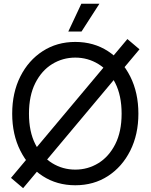

<svg xmlns="http://www.w3.org/2000/svg" viewBox="-20 -959 789 1006"><path d="M374.5 11.7Q278.3 11.7 203.6 -36.6Q128.9 -85 86.4 -169.7Q43.9 -254.4 43.9 -363.3Q43.9 -473.1 86.4 -557.9Q128.9 -642.6 203.6 -690.9Q278.3 -739.3 374.5 -739.3Q471.2 -739.3 545.7 -690.9Q620.1 -642.6 662.6 -557.9Q705.1 -473.1 705.1 -363.3Q705.1 -254.4 662.6 -169.7Q620.1 -85 545.7 -36.6Q471.2 11.7 374.5 11.7ZM374.5 -70.3Q440.4 -70.3 495.6 -104.2Q550.8 -138.2 584 -203.6Q617.2 -269 617.2 -363.3Q617.2 -458 584 -523.7Q550.8 -589.4 495.6 -623.3Q440.4 -657.2 374.5 -657.2Q308.6 -657.2 253.4 -623.3Q198.2 -589.4 165 -523.7Q131.8 -458 131.8 -363.3Q131.8 -269 165 -203.6Q198.2 -138.2 253.4 -104.2Q308.6 -70.3 374.5 -70.3ZM101.1 26.9 37.6 -26.9 647.5 -754.4 710.9 -700.7ZM337.9 -793.9 406.2 -939.5H501L407.2 -793.9Z"/></svg>

Font: Inter Display
Style: Regular
Weight: 400
Designer: Rasmus Andersson
Foundry: rsms
Version: Version 4.001;git-9221beed3